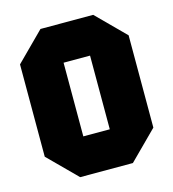

<svg xmlns="http://www.w3.org/2000/svg" viewBox="-105 -788 791 876"><g transform="rotate(-15 290.5 -350.0)"><path d="M34 -132V-568L166 -700H415L547 -568V-132L415 0H166ZM228 -524V-176H353V-524Z"/></g></svg>

Font: Tektur SemiCondensed ExtraBold
Style: Regular
Weight: 800
Width: 4
Designer: Adam Jagosz
Foundry: Adam Jagosz
Version: Version 1.005;gftools[0.9.30]